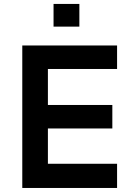

<svg xmlns="http://www.w3.org/2000/svg" viewBox="-20 -932 662 952"><path d="M560.5 0H90.5V-706.5H560.5V-590H217.5V-411.5H537V-295H217.5V-120H560.5ZM373.5 -800H245.5V-912.5H373.5Z"/></svg>

Font: Acari Sans
Style: Bold
Weight: 700
Designer: Alfredo Marco Pradil and Stefan Peev (font) & Cristiano Sobral (main changes)
Foundry: Alfredo Marco Pradil and Stefan Peev (font) & Cristiano Sobral (main changes)
Version: Version 1.063; ttfautohint (v1.8.3)